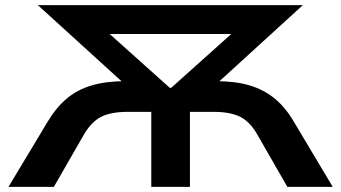

<svg xmlns="http://www.w3.org/2000/svg" viewBox="-20 -725 1324 745"><path d="M13 0 165 -253Q198 -308 239 -342.5Q280 -377 335.5 -393.5Q391 -410 466 -410H564L493 -372L127 -705H1155L790 -372L719 -410H818Q894 -410 949 -393.5Q1004 -377 1046 -342.5Q1088 -308 1120 -253L1271 0H1095L980 -200Q952 -251 913.5 -271Q875 -291 808 -291H717V0H567V-291H476Q409 -291 371 -271Q333 -251 304 -200L189 0ZM639 -384H644L932 -642L931 -593H351V-642Z"/></svg>

Font: Nunito Sans 7pt Expanded
Style: Bold
Weight: 700
Width: 7
Designer: Vernon Adams
Foundry: Vernon Adams
Version: Version 3.101;gftools[0.9.27]